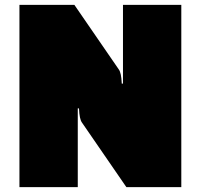

<svg xmlns="http://www.w3.org/2000/svg" viewBox="-20 -770 826 790"><path d="M726 0H500L317 -266Q312 -273 309 -287Q306 -301 305 -324H300V0H60V-750H286L469 -484Q474 -477 477 -463Q480 -449 481 -426H486V-750H726Z"/></svg>

Font: Black Han Sans
Style: Regular
Weight: 400
Width: 7
Designer: ZESSTYPE
Foundry: ZESSTYPE
Version: Version 1.00